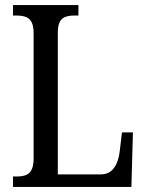

<svg xmlns="http://www.w3.org/2000/svg" viewBox="-20 -734 575 754"><path d="M31 0V-41H48Q66 -41 80.5 -46Q95 -51 103.5 -66.5Q112 -82 112 -111V-602Q112 -633 103.5 -648Q95 -663 80 -668Q65 -673 46 -673H31V-714H288V-673H272Q252 -673 237.5 -668Q223 -663 215 -648.5Q207 -634 207 -605V-49H374Q399 -49 414.5 -61Q430 -73 438.5 -93.5Q447 -114 450 -139L459 -214H502L496 0Z"/></svg>

Font: Noto Serif Khmer Condensed
Style: Regular
Weight: 400
Width: 3
Designer: Danh Hong and the Monotype Design Team
Foundry: Monotype Imaging Inc.
Version: Version 2.004